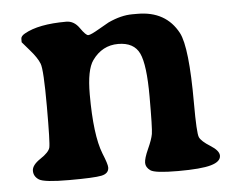

<svg xmlns="http://www.w3.org/2000/svg" viewBox="-41 -527 709 576"><g transform="rotate(-5 313.0 -239.0)"><path d="M602.1 -34.2Q602.1 -16.1 572.5 -7.6Q543 1 473.4 1Q403.8 1 390.1 -8.8Q376.5 -18.6 376.5 -32Q376.5 -45.4 388.9 -72.8Q401.4 -100.1 404.3 -116.7Q407.2 -133.3 407.2 -229Q407.2 -324.7 390.9 -359.6Q374.5 -394.5 326.7 -394.5Q278.8 -394.5 249 -353Q229 -325.2 229 -251Q229 -128.4 251.5 -71.3Q265.1 -38.1 265.1 -28.3Q265.1 -9.8 242.7 -5.1Q220.2 -0.5 145.3 -0.5Q70.3 -0.5 54.7 -10.5Q39.1 -20.5 39.1 -37.6Q39.1 -54.7 64.9 -71.8Q90.8 -88.9 94.2 -102.8Q97.7 -116.7 97.7 -226.8Q97.7 -336.9 90.3 -355.7Q83 -374.5 61 -399.4Q39.1 -424.3 39.1 -424.8V-435.1Q39.1 -443.4 51.3 -450.2Q93.8 -474.6 177.7 -474.6Q201.2 -474.6 217 -451.7Q232.9 -428.7 240.2 -428.7Q247.6 -428.7 274.7 -444.6Q301.8 -460.4 304.2 -461.4Q343.3 -479.5 377 -479.5H392.6Q478 -479.5 514.6 -411.1Q538.1 -366.7 538.1 -197.8Q538.1 -107.4 543.9 -94.7Q549.8 -82 575.9 -65.7Q602.1 -49.3 602.1 -34.2Z"/></g></svg>

Font: Averia Serif Libre RX
Style: Bold
Weight: 700
Version: Version 1.002